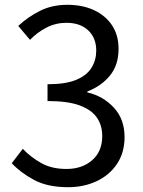

<svg xmlns="http://www.w3.org/2000/svg" viewBox="-20 -767 595 800"><path d="M264 13Q178 13 121.5 -17.5Q65 -48 29 -87L75 -147Q107 -113 151 -88Q195 -63 257 -63Q322 -63 364 -99.5Q406 -136 406 -200Q406 -244 384 -276.5Q362 -309 312.5 -327.5Q263 -346 178 -346V-416Q254 -416 298 -434.5Q342 -453 361.5 -485Q381 -517 381 -556Q381 -609 347.5 -640.5Q314 -672 257 -672Q213 -672 174.5 -652.5Q136 -633 105 -601L56 -659Q97 -697 147 -722Q197 -747 261 -747Q323 -747 371 -725Q419 -703 446.5 -662Q474 -621 474 -563Q474 -496 438 -452Q402 -408 344 -386V-382Q409 -367 454 -319Q499 -271 499 -196Q499 -131 467.5 -84Q436 -37 382.5 -12Q329 13 264 13Z"/></svg>

Font: Source Han Sans SC
Style: Regular
Weight: 400
Designer: Ryoko NISHIZUKA 西塚涼子 (kana, bopomofo & ideographs); Paul D. Hunt (Latin, Greek & Cyrillic); Sandoll Communications 산돌커뮤니
Foundry: Adobe
Version: Version 2.002;hotconv 1.0.116;makeotfexe 2.5.65601; ttfautoh